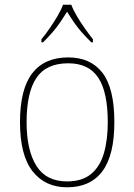

<svg xmlns="http://www.w3.org/2000/svg" viewBox="-20 -786 571 816"><path d="M265 10Q172 10 118.5 -58Q65 -126 65 -267Q65 -407 117 -474.5Q169 -542 270 -542Q365 -542 415.5 -476.5Q466 -411 466 -267Q466 -126 415 -58Q364 10 265 10ZM265 -15Q329 -15 367 -46.5Q405 -78 421.5 -134.5Q438 -191 438 -267Q438 -395 397.5 -456Q357 -517 270 -517Q176 -517 134.5 -454.5Q93 -392 93 -267Q93 -148 134.5 -81.5Q176 -15 265 -15ZM156 -619Q172 -638 190 -664Q208 -690 224 -717Q240 -744 248 -766H283Q291 -744 307 -717Q323 -690 341.5 -664Q360 -638 375 -619V-606H368Q343 -631 325.5 -651Q308 -671 294 -691.5Q280 -712 265 -736Q250 -712 236 -691.5Q222 -671 205 -651Q188 -631 163 -606H156Z"/></svg>

Font: Noto Serif Armenian Thin
Style: Regular
Weight: 250
Version: Version 2.007